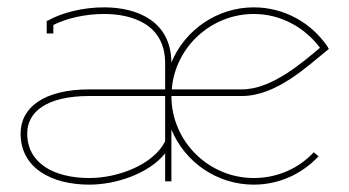

<svg xmlns="http://www.w3.org/2000/svg" viewBox="-20 -493 950 522"><path d="M447 -250C456 -365 554 -455 670 -455C744 -455 809 -418 850 -363C804 -325 720 -250 638 -250ZM107 -430V-402H125V-425C160 -443 211 -455 263 -455C338 -455 429 -428 429 -321V-250H223C100 -250 36 -201 36 -130C36 -36 120 9 223 9C294 9 384 -20 429 -76V0H446V-141C482 -53 569 9 670 9C740 9 802 -21 846 -68L833 -79C792 -35 734 -9 670 -9C547 -9 446 -109 446 -232H638C732 -232 818 -315 868 -355L874 -360L870 -367C826 -431 753 -473 670 -473C570 -473 482 -411 446 -323C445 -435 354 -473 263 -473C206 -473 150 -459 112 -438L107 -436ZM429 -109C398 -46 302 -9 223 -9C127 -9 54 -49 54 -130C54 -189 107 -232 223 -232H429Z"/></svg>

Font: Rawengulk
Style: Light
Weight: 300
Version: Version 0.9